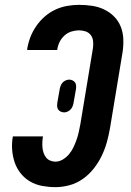

<svg xmlns="http://www.w3.org/2000/svg" viewBox="-20 -763 540 791"><path d="M208 8Q181 8 154 3Q127 -2 104.5 -15Q82 -28 65.5 -48.5Q49 -69 40.5 -94Q32 -119 30 -146.5Q28 -174 33 -201H157Q155 -190 154.5 -178Q154 -166 155 -155Q156 -144 159.5 -133.5Q163 -123 169.5 -114.5Q176 -106 186.5 -101.5Q197 -97 208 -97Q224 -97 239 -106Q254 -115 265 -128.5Q276 -142 283 -157Q290 -172 295.5 -187.5Q301 -203 304.5 -219Q308 -235 311 -251L363 -565Q365 -579 363.5 -593.5Q362 -608 354 -618.5Q346 -629 333 -633.5Q320 -638 305 -638Q290 -638 274 -633Q258 -628 245.5 -616.5Q233 -605 225.5 -590Q218 -575 216 -559Q216 -559 216 -558.5Q216 -558 215 -557H92Q92 -558 92 -559Q92 -560 92 -561Q96 -586 105 -609.5Q114 -633 129 -655Q144 -677 164 -694.5Q184 -712 207.5 -723Q231 -734 256 -738.5Q281 -743 305 -743Q333 -743 359.5 -739Q386 -735 409 -724Q432 -713 450 -695Q468 -677 477.5 -653Q487 -629 488 -602Q489 -575 485 -548L433 -234Q428 -205 420 -176.5Q412 -148 399 -121Q386 -94 366.5 -69Q347 -44 321.5 -26Q296 -8 266.5 0Q237 8 208 8ZM245 -300Q237 -300 230.5 -303Q224 -306 220 -311.5Q216 -317 215.5 -324Q215 -331 216 -339L225 -390Q226 -398 228.5 -406Q231 -414 236 -420.5Q241 -427 249 -431Q257 -435 265 -435Q272 -435 278.5 -432Q285 -429 289 -423.5Q293 -418 293.5 -411Q294 -404 293 -396L284 -345Q283 -337 280.5 -329Q278 -321 273 -314.5Q268 -308 260 -304Q252 -300 245 -300Z"/></svg>

Font: Iosevka Curly XBdObl
Style: Regular
Weight: 800
Italic angle: -9°
Monospace: yes
Designer: Belleve Invis
Foundry: Belleve Invis
Version: Version 11.1.0; ttfautohint (v1.8.3)